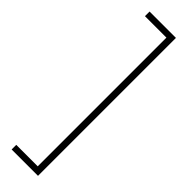

<svg xmlns="http://www.w3.org/2000/svg" viewBox="-341 -791 999 999"><g transform="rotate(45 159.0 -291.5)"><path d="M45 182H203V-765H45V-799H239V216H45Z"/></g></svg>

Font: Noto Sans Sinhala Condensed ExtraLight
Style: Regular
Weight: 200
Width: 3
Designer: Jelle Bosma - Monotype Design Team
Foundry: Monotype Imaging Inc.
Version: Version 2.006; ttfautohint (v1.8.4.7-5d5b)